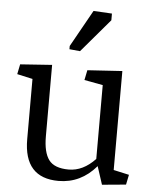

<svg xmlns="http://www.w3.org/2000/svg" viewBox="-56 -862 729 920"><g transform="rotate(5 308.0 -402.0)"><path d="M93.3 -175.3V-465.3L18.6 -481.9L28.3 -529.8L181.2 -540.5V-196.8Q181.2 -120.1 208 -84Q234.9 -47.9 303.7 -47.9Q372.6 -47.9 431.2 -109.9V-465.3L341.8 -481.9L351.6 -529.8L519 -540.5V-64.5L593.8 -47.9L584 0L469.2 10.7L440.9 -76.2Q366.7 10.7 259.8 10.7Q93.3 10.7 93.3 -175.3ZM257.3 -638.2 356.4 -815.4 445.3 -810.5V-778.3L308.6 -617.7L257.3 -622.6Z"/></g></svg>

Font: NoticiaText-Regular
Style: Regular
Weight: 400
Designer: JM Sole
Foundry: JM Sole
Version: Version 1.003